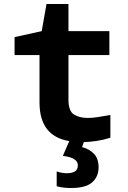

<svg xmlns="http://www.w3.org/2000/svg" viewBox="-20 -702 640 962"><path d="M336 240Q410 240 442 211.5Q474 183 474 136Q474 93 450.5 68.5Q427 44 391 35L400 10Q432 9 465.5 4Q499 -1 533 -12V-126Q493 -119 468 -115Q443 -111 419 -111Q379 -111 351 -128Q323 -145 323 -203V-426H528V-546H323V-682H213L189 -546L53 -516V-426H178V-188Q178 -20 327 5L295 79Q370 88 370 126Q370 149 354.5 157.5Q339 166 316 166Q290 166 264 157V231Q294 240 336 240Z"/></svg>

Font: Noto Sans Mono UI
Style: Bold
Weight: 700
Designer: Monotype Design team
Foundry: Monotype Imaging Inc.
Version: 1.000